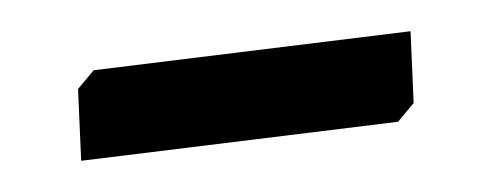

<svg xmlns="http://www.w3.org/2000/svg" viewBox="-20 -274 314 123"><path d="M235 -196 32 -171 30 -217 40 -229 243 -254 245 -208Z"/></svg>

Font: EB Squaramond
Style: Regular
Weight: 400
Designer: Jake Brussel Faria
Foundry: Jake Brussel Faria
Version: Version 0.002